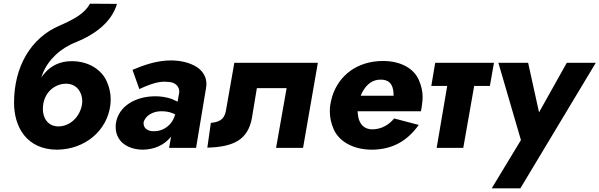

<svg xmlns="http://www.w3.org/2000/svg" viewBox="-20 -800 3244 1039"><path d="M56 -244C56 -112 125 10 290 10C440 8 559 -92 577 -230C578 -241 579 -252 579 -263C579 -295 572 -327 558 -359C530 -422 461 -469 368 -469C305 -469 256 -445 220 -402C214 -395 208 -388 203 -380C205 -387 208 -395 211 -402C241 -477 308 -540 392 -572C499 -616 585 -683 613 -779L467 -780C438 -727 383 -697 304 -662C145 -595 56 -437 56 -244ZM337 -347C401 -347 425 -293 425 -255C425 -248 425 -240 423 -231C411 -167 359 -116 296 -116C240 -116 212 -160 212 -210L207 -212L212 -210C212 -299 277 -347 337 -347Z M734 -318C769 -334 822 -358 870 -358C875 -358 880 -357 885 -357C934 -357 950 -327 950 -306C950 -302 950 -299 949 -295L941 -250C931 -255 920 -260 908 -265C881 -274 852 -279 821 -279C714 -279 621 -226 607 -132C606 -125 606 -118 606 -111C606 -90 611 -71 622 -52C643 -15 693 10 753 10C816 9 867 -15 902 -56C903 -58 905 -60 906 -62L895 0H1041L1095 -324C1096 -332 1097 -339 1097 -346C1097 -378 1083 -411 1047 -436C1010 -460 960 -473 905 -473C828 -473 756 -447 697 -422ZM757 -137C765 -174 808 -198 852 -198C875 -198 895 -195 912 -188C917 -186 923 -184 928 -181C923 -163 915 -147 905 -134C881 -105 849 -90 814 -90C812 -90 811 -90 809 -90C780 -90 757 -106 757 -132C757 -134 757 -135 757 -137Z M1700 -460H1248L1202 -198C1193 -150 1161 -139 1121 -135L1102 -1C1245 -5 1321 -44 1343 -160L1370 -323H1531L1474 0H1620Z M2113 -159C2085 -125 2045 -100 1993 -100C1952 -101 1927 -126 1919 -166C1917 -176 1916 -187 1915 -198H2258C2261 -213 2263 -226 2264 -237C2266 -250 2267 -263 2267 -275C2267 -306 2260 -336 2247 -366C2222 -426 2153 -470 2053 -470C1914 -470 1814 -393 1778 -279C1773 -263 1770 -248 1767 -231C1765 -219 1765 -207 1765 -195C1765 -163 1772 -132 1786 -100C1814 -37 1887 9 1990 10C2110 10 2188 -43 2246 -124ZM1932 -282C1936 -293 1941 -303 1947 -312C1968 -347 2000 -369 2037 -369C2039 -369 2042 -369 2044 -369C2097 -367 2110 -330 2110 -282Z M2335 -460 2314 -335H2400L2343 0H2487L2546 -335H2631L2653 -460Z M3204 -460H3047L2897 -192L2838 -460H2677L2799 -42L2641 219H2796Z"/></svg>

Font: Jost
Style: Bold Italic
Weight: 700
Italic angle: -5°
Version: Version 3.710